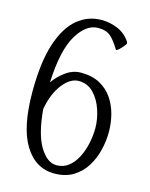

<svg xmlns="http://www.w3.org/2000/svg" viewBox="-112 -804 692 885"><g transform="rotate(15 233.5 -362.0)"><path d="M233.4 8.3Q143.6 8.3 91.3 -76.4Q39.1 -161.1 39.1 -329.1Q39.1 -470.2 67.9 -559.1Q96.7 -647.9 147.2 -689.9Q197.8 -731.9 262.7 -731.9Q302.2 -731.9 339.6 -716.3Q377 -700.7 399.9 -666Q404.3 -659.7 401.1 -653.8Q397.9 -647.9 386.7 -635.3Q377 -624.5 369.6 -618.9Q362.3 -613.3 359.4 -618.2Q337.4 -655.3 316.4 -673.8Q295.4 -692.4 256.8 -692.4Q199.7 -692.4 156.2 -619.9Q112.8 -547.4 106 -392.1Q126 -422.4 160.2 -447.5Q194.3 -472.7 233.4 -472.7Q287.6 -472.7 325 -451.9Q362.3 -431.2 385 -397Q407.7 -362.8 417.7 -322.3Q427.7 -281.7 427.7 -242.2Q427.7 -199.2 417.2 -155.3Q406.7 -111.3 383.5 -74.2Q360.4 -37.1 323.2 -14.4Q286.1 8.3 233.4 8.3ZM233.4 -31.2Q266.1 -31.2 290.5 -50.3Q314.9 -69.3 330.8 -100.6Q346.7 -131.8 354.7 -168.9Q362.8 -206.1 362.8 -242.2Q362.8 -284.7 348.1 -328.9Q333.5 -373 304.7 -403.1Q275.9 -433.1 233.4 -433.1Q193.4 -433.1 157.5 -387.5Q121.6 -341.8 107.9 -266.1Q117.7 -148.4 153.1 -89.8Q188.5 -31.2 233.4 -31.2Z"/></g></svg>

Font: Dai Banna SIL Light
Style: Regular
Weight: 300
Designer: Victor Gaultney
Foundry: SIL International
Version: Version 4.000